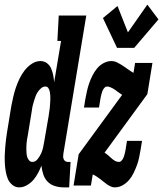

<svg xmlns="http://www.w3.org/2000/svg" viewBox="-41 -802 705 830"><path d="M42 8Q25 8 12 -3Q-1 -14 -7 -28.5Q-13 -43 -16 -60Q-19 -77 -20 -94.5Q-21 -112 -20.5 -129.5Q-20 -147 -18.5 -164.5Q-17 -182 -15 -199.5Q-13 -217 -10 -234L8 -344Q12 -364 16.5 -384Q21 -404 27.5 -423Q34 -442 43 -461Q52 -480 65 -497Q78 -514 96 -526Q114 -538 134 -538Q150 -538 162 -529Q174 -520 180 -506Q186 -492 189 -477Q192 -462 193 -446L223 -625H207L213 -735H332L233 -138Q232 -132 232 -126Q232 -120 234 -114.5Q236 -109 241 -105.5Q246 -102 252 -102H264L258 8H234Q214 8 195.5 2Q177 -4 164.5 -17Q152 -30 146 -48.5Q140 -67 138 -86Q132 -70 123.5 -54Q115 -38 103.5 -24.5Q92 -11 75.5 -1.5Q59 8 42 8ZM99 -102Q112 -102 121.5 -114Q131 -126 136.5 -138Q142 -150 145 -163Q148 -176 150 -189L169 -299Q170 -308 171.5 -316.5Q173 -325 174 -334Q175 -343 175.5 -352Q176 -361 176.5 -370Q177 -379 176.5 -387.5Q176 -396 174.5 -404.5Q173 -413 168.5 -420.5Q164 -428 155 -428Q145 -428 136.5 -420.5Q128 -413 122 -404Q116 -395 112.5 -385Q109 -375 106 -365.5Q103 -356 100.5 -346Q98 -336 97 -326L79 -216Q77 -208 76 -200Q75 -192 74 -184Q73 -176 73 -168Q73 -160 73 -152Q73 -144 74 -136Q75 -128 77.5 -121Q80 -114 85.5 -108Q91 -102 99 -102ZM465 -595 404 -724 467 -776 512 -662 596 -782 644 -718 539 -595ZM455 8Q446 8 437.5 4Q429 0 421 -5.5Q413 -11 406 -17Q399 -23 391.5 -28.5Q384 -34 376.5 -39Q369 -44 360 -48L352 0H277L299 -135L487 -392Q482 -395 477.5 -398.5Q473 -402 468 -405Q463 -409 457.5 -413Q452 -417 446.5 -420Q441 -423 434.5 -425.5Q428 -428 422 -428Q416 -428 412 -424Q408 -420 405 -415Q402 -410 400.5 -405Q399 -400 397.5 -395Q396 -390 395 -384.5Q394 -379 393 -374L387 -337H322L328 -374Q331 -391 335 -408.5Q339 -426 344.5 -442Q350 -458 358.5 -475Q367 -492 378.5 -506Q390 -520 406.5 -529Q423 -538 440 -538Q454 -538 466.5 -531.5Q479 -525 490.5 -517.5Q502 -510 513 -502Q524 -494 536 -487L543 -530H618L596 -395L411 -142Q419 -137 426 -131Q433 -125 440 -118.5Q447 -112 455.5 -107Q464 -102 474 -102Q474 -102 474 -102Q474 -102 474 -102Q474 -102 474 -102Q474 -102 474 -102Q479 -102 483 -106Q487 -110 490 -115Q493 -120 494.5 -125Q496 -130 497.5 -135Q499 -140 500 -145.5Q501 -151 502 -156L508 -193H573L567 -156Q564 -139 560.5 -121.5Q557 -104 551 -88Q545 -72 537 -55Q529 -38 517 -24Q505 -10 489 -1Q473 8 455 8Z"/></svg>

Font: Iosevka Slab XBdEx
Style: Italic
Weight: 800
Width: 7
Italic angle: -9°
Monospace: yes
Designer: Belleve Invis
Foundry: Belleve Invis
Version: Version 11.1.1; ttfautohint (v1.8.3)